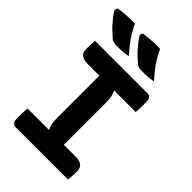

<svg xmlns="http://www.w3.org/2000/svg" viewBox="-273 -1044 1147 1147"><g transform="rotate(45 300.0 -471.0)"><path d="M160 -941Q174 -910 190.5 -883Q207 -856 227 -830.5Q247 -805 271 -777Q255 -775 241.5 -773Q228 -771 213 -770.5Q198 -770 177 -770Q163 -770 153 -772Q143 -774 134 -780Q113 -798 97 -813Q81 -828 68.5 -842Q56 -856 44 -871Q32 -886 20 -905Q15 -915 17 -923Q19 -931 28 -934Q51 -937 69 -938.5Q87 -940 108.5 -941Q130 -942 160 -941ZM373 -941Q387 -910 403 -883Q419 -856 439.5 -830.5Q460 -805 484 -777Q468 -775 454.5 -773Q441 -771 426 -770.5Q411 -770 389 -770Q375 -770 365.5 -772Q356 -774 347 -780Q326 -798 310 -813Q294 -828 281.5 -842Q269 -856 257 -871Q245 -886 232 -905Q227 -915 229 -923Q231 -931 241 -934Q264 -937 282 -938.5Q300 -940 321.5 -941Q343 -942 373 -941ZM371 -92H239L246 -129Q238 -143 233.5 -165Q229 -187 229 -212Q229 -261 229 -310Q229 -359 229 -409Q229 -459 229 -509Q229 -559 229 -608H361L354 -571Q362 -558 366.5 -536Q371 -514 371 -490Q371 -440 371 -390.5Q371 -341 371 -291Q371 -241 371 -191.5Q371 -142 371 -92ZM536 0H94Q86 0 79.5 -3Q73 -6 68.5 -12Q64 -18 62.5 -26.5Q61 -35 61 -45Q61 -61 61.5 -75Q62 -89 62.5 -102.5Q63 -116 64 -129H467Q495 -129 510.5 -122Q526 -115 532.5 -103Q539 -91 539 -76Q539 -62 538.5 -50Q538 -38 537.5 -25.5Q537 -13 536 0ZM63 -700H505Q526 -700 532.5 -686.5Q539 -673 539 -653Q539 -642 539 -632Q539 -622 538.5 -612Q538 -602 537.5 -592Q537 -582 536 -571H134Q97 -571 79 -584Q61 -597 61 -625Q61 -636 61 -645.5Q61 -655 61.5 -664Q62 -673 62.5 -682Q63 -691 63 -700Z"/></g></svg>

Font: Rec Mono Semicasual
Style: Bold
Weight: 700
Version: Version 1.085; ttfautohint (v1.8.4.7-5d5b)